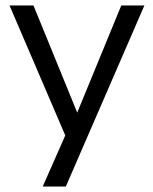

<svg xmlns="http://www.w3.org/2000/svg" viewBox="-20 -506 564 706"><path d="M137 180 220 -8 15 -486H103L264 -92L426 -486H511L222 180Z"/></svg>

Font: Nunito Sans
Style: Regular
Weight: 400
Designer: Vernon Adams
Foundry: Vernon Adams
Version: Version 3.101; ttfautohint (v1.8.4.7-5d5b);gftools[0.9.27]